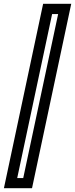

<svg xmlns="http://www.w3.org/2000/svg" viewBox="-42 -770 392 1004"><path d="M-21.5 214 183.5 -750H330.5L125.5 214ZM48 161H79.5L262 -696.5H230.5Z"/></svg>

Font: Tourney SemiBold
Style: Italic
Weight: 600
Italic angle: -12°
Version: Version 1.015